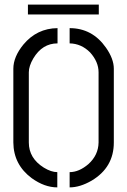

<svg xmlns="http://www.w3.org/2000/svg" viewBox="-20 -811 555 836"><path d="M101.6 -748V-791H410.2V-748ZM38.1 -190.4V-511.7Q38.1 -563.5 82 -617.2Q140.6 -687.5 230.5 -688.5V-622.1Q164.1 -622.1 125 -556.6Q105.5 -523.4 105.5 -496.1V-190.4Q105.5 -122.1 170.9 -81.1Q203.1 -61.5 229.5 -61.5V4.9Q173.8 4.9 118.2 -35.2Q39.1 -93.8 38.1 -190.4ZM283.2 4.9V-61.5Q324.2 -61.5 365.2 -96.7Q408.2 -135.7 409.2 -190.4V-496.1Q409.2 -542 372.1 -583Q334 -621.1 283.2 -622.1V-688.5Q381.8 -688.5 441.4 -603.5Q475.6 -554.7 475.6 -511.7V-190.4Q475.6 -82 378.9 -24.4Q328.1 4.9 283.2 4.9Z"/></svg>

Font: Post No Bills Colombo
Style: Medium
Weight: 600
Designer: Kosala Senevirathne, Siva Puranthara, Lasantha Premarathna, Tharique Azeez
Foundry: Mooniak
Version: Version 1.220 ; ttfautohint (v1.5)